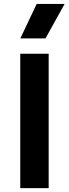

<svg xmlns="http://www.w3.org/2000/svg" viewBox="-20 -980 358 1000"><path d="M85.5 0V-700H233.5V0ZM86 -780 171 -959.5H316.5L217 -780Z"/></svg>

Font: Geologica Cursive SemiBold
Style: Regular
Weight: 600
Designer: Sindre Bremnes, Frode Helland
Foundry: Monokrom Skriftforlag AS
Version: Version 1.010;gftools[0.9.28]